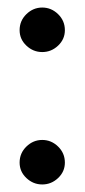

<svg xmlns="http://www.w3.org/2000/svg" viewBox="-20 -480 226 509"><path d="M92 9Q68 9 50 -8Q32 -25 32 -49Q32 -74 50 -91.5Q68 -109 92 -109Q116 -109 134 -91.5Q152 -74 152 -49Q152 -25 134 -8Q116 9 92 9ZM92 -342Q68 -342 50 -359Q32 -376 32 -400Q32 -425 50 -442.5Q68 -460 92 -460Q116 -460 134 -442.5Q152 -425 152 -400Q152 -376 134 -359Q116 -342 92 -342Z"/></svg>

Font: Manuale
Style: Regular
Weight: 400
Designer: Eduardo Tunni / Pablo Cosgaya
Foundry: Eduardo Tunni / Pablo Cosgaya
Version: Version 1.002